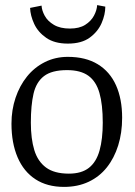

<svg xmlns="http://www.w3.org/2000/svg" viewBox="-20 -725 528 753"><path d="M231 8Q165 8 119 -22Q73 -52 49 -108Q25 -164 25 -240Q25 -294 41 -341.5Q57 -389 86 -425Q115 -461 156 -481.5Q197 -502 246 -502Q316 -502 363.5 -473Q411 -444 435 -390.5Q459 -337 459 -263Q459 -204 443.5 -154.5Q428 -105 399 -68.5Q370 -32 327.5 -12Q285 8 231 8ZM250 -44Q300 -44 329 -67Q358 -90 370.5 -135Q383 -180 383 -244Q383 -315 370 -360.5Q357 -406 326.5 -428Q296 -450 243 -450Q183 -450 152.5 -426.5Q122 -403 111.5 -357.5Q101 -312 101 -244Q101 -181 114.5 -136.5Q128 -92 160.5 -68Q193 -44 250 -44ZM246 -554Q194 -554 161.5 -576.5Q129 -599 114 -631.5Q99 -664 98 -694L143 -703Q144 -684 155.5 -663Q167 -642 191.5 -627.5Q216 -613 254 -613Q291 -613 314 -627.5Q337 -642 348.5 -663.5Q360 -685 361 -705L393 -699Q393 -668 378.5 -634.5Q364 -601 332 -577.5Q300 -554 246 -554Z"/></svg>

Font: Faustina Light Light
Style: Regular
Weight: 300
Version: Version 1.200